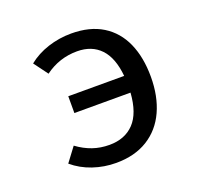

<svg xmlns="http://www.w3.org/2000/svg" viewBox="-104 -667 823 793"><g transform="rotate(-20 307.5 -270.0)"><path d="M533.8 -272.8Q533.8 -187.7 504.4 -123.1Q474.9 -58.5 417.4 -22.8Q360 12.8 278.5 12.8Q225.6 12.8 176.7 -3.8Q127.7 -20.5 90.3 -52.3L136.9 -114.4Q169.7 -90.3 204.1 -78.5Q238.5 -66.7 277.4 -66.7Q345.6 -66.7 385.9 -109Q426.2 -151.3 432.3 -240H185.6V-313.8H431.3Q423.6 -395.4 385.4 -435.6Q347.2 -475.9 282.6 -475.9Q204.1 -475.9 141 -429.2L95.4 -490.8Q132.8 -521 182.3 -537.2Q231.8 -553.3 285.1 -553.3Q366.7 -553.3 422.3 -519Q477.9 -484.6 505.9 -421.5Q533.8 -358.5 533.8 -272.8Z"/></g></svg>

Font: Fira Code Fixed Retina
Style: Regular
Weight: 450
Monospace: yes
Designer: Carrois Corporate, Edenspiekermann AG, Nikita Prokopov
Foundry: Carrois Corporate, Edenspiekermann AG, Nikita Prokopov
Version: Version 5.002